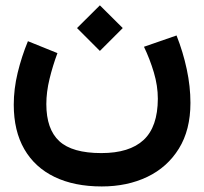

<svg xmlns="http://www.w3.org/2000/svg" viewBox="-20 -462 747 702"><path d="M261.6 -359.4 345.2 -275.8 428.8 -359.4 345.2 -442.5ZM506.4 -291Q527.9 -246.1 542.5 -197.3Q557.1 -148.4 557.1 -100.6Q556.6 1.9 505 49.8Q453.3 97.7 350.6 97.7Q244 97.7 196.7 54Q149.4 10.3 149.4 -81.5Q149.4 -125.3 161.1 -173.5Q172.8 -221.7 190 -267.8L82.1 -311.4Q59 -255.3 44.6 -196Q30.3 -136.8 30.3 -79.1Q30.3 16.4 68.8 83.3Q107.4 150.1 179.5 184.9Q251.6 219.7 352.1 219.7Q445.2 219.7 518.5 184.7Q591.8 149.6 634 81.4Q676.3 13.3 676.3 -85.9Q676.3 -145.8 662.8 -208.9Q649.3 -272.1 625.5 -332.3Z"/></svg>

Font: Vazir Variable Regular
Style: Regular
Weight: 400
Designer: Saber Rastikerdar
Foundry: Saber Rastikerdar
Version: Version 30.1.0